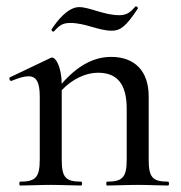

<svg xmlns="http://www.w3.org/2000/svg" viewBox="-20 -574 560 594"><path d="M147 -477C161 -491 169 -503 197 -503C245 -503 284 -479 326 -479C352 -479 370 -492 406 -547C409 -550 402 -556 399 -554C385 -538 374 -527 349 -527C302 -527 257 -552 225 -552C189 -552 156 -508 140 -484C137 -480 144 -474 147 -477ZM500 -12C451 -12 440 -26 440 -81V-276C440 -354 397 -398 324 -398C269 -398 219 -370 171 -315C170 -367 153 -396 141 -396C139 -396 137 -395 135 -394L11 -335C6 -333 11 -321 16 -324C38 -333 55 -338 68 -338C93 -338 103 -319 103 -275V-81C103 -26 91 -12 42 -12C39 -12 39 0 42 0C67 0 101 -2 137 -2C173 -2 206 0 231 0C235 0 235 -12 231 -12C182 -12 171 -26 171 -81V-295C203 -329 245 -349 283 -349C343 -349 372 -314 372 -237V-81C372 -26 360 -12 311 -12C308 -12 308 0 311 0C336 0 370 -2 406 -2C442 -2 475 0 500 0C504 0 504 -12 500 -12Z"/></svg>

Font: Cormorant Infant Book
Style: Regular
Weight: 500
Designer: Christian Thalmann (Catharsis Fonts)
Version: Version 1.000;PS 002.000;hotconv 1.0.88;makeotf.lib2.5.64775